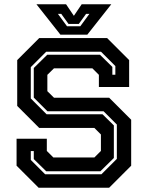

<svg xmlns="http://www.w3.org/2000/svg" viewBox="-20 -878 691 898"><path d="M160.5 0 57.5 -103V-229H199V-172L229.5 -141.5H421.5L452 -172V-249L421.5 -279.5H163.5L60.5 -382.5V-597L163.5 -700H481L584 -597V-471H442.5V-528L412 -558.5H232.5L201.5 -528V-451.5L232.5 -421H490.5L593.5 -318V-103L490.5 0ZM191 -63H454.5L526.5 -135V-295.5L464.5 -357.5H202L138 -421.5V-560L201 -622H447.5L505.5 -565V-528.5H519.5V-569L452.5 -636H196L124 -564V-417.5L198 -343.5H459.5L512.5 -291.5V-139L449.5 -77H196L138 -134V-171.5H124V-130ZM262.5 -716 150.5 -858H289L325.5 -804L362 -858H500.5L388.5 -716ZM293.5 -755H355.5L398 -813H382.5L348.5 -766H300.5L266.5 -813H251Z"/></svg>

Font: Tourney
Style: Bold
Weight: 700
Designer: Tyler Finck
Foundry: Etcetera Type Co
Version: Version 1.015